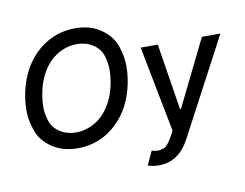

<svg xmlns="http://www.w3.org/2000/svg" viewBox="-95 -870 1541 1209"><g transform="rotate(-10 676.0 -266.0)"><path d="M147 -567.1Q173.7 -606.9 207 -638.3Q240.4 -669.7 279.5 -691.8Q318.5 -713.8 362.7 -725.5Q407 -737.2 455.3 -737.2Q503.9 -737.2 544 -726Q584.2 -714.8 618.6 -691.4Q686.4 -644.9 709.9 -577.1Q733.3 -508.9 733.3 -445.7Q733.3 -409.4 728 -371.4Q722.7 -333.5 712.4 -296.3Q702.1 -259.2 686.8 -224.4Q671.5 -189.6 651.3 -159.8Q623.6 -119 589.5 -87.2Q555.4 -55.4 516.3 -33.9Q477.3 -12.4 433.9 -1.2Q390.6 9.9 344.1 9.9Q248.2 9.9 180 -35.9Q112.9 -80.6 88.4 -149.9Q64.6 -216.6 64.6 -281.2Q64.6 -317.5 70 -355.5Q75.3 -393.5 85.6 -430.4Q95.9 -467.3 111.3 -502.1Q126.8 -536.9 147 -567.1ZM186.8 -197.1Q194.6 -171.2 210.9 -151.1Q227.3 -131 248.9 -117.5Q270.6 -104 296.2 -97.1Q321.7 -90.2 347.7 -90.2Q411.6 -90.2 468.4 -122.5Q496.4 -138.5 520.6 -162.3Q544.7 -186.1 564.1 -217.2Q583.5 -248.2 597.3 -286.6Q611.2 -324.9 618.6 -370Q625 -409.1 625 -442.8Q625 -463.4 621.8 -484.9Q618.6 -506.4 611.5 -529.8Q603.7 -556.5 587.4 -576.5Q571 -596.6 549.5 -610.1Q528.1 -623.6 502.5 -630.3Q476.9 -637.1 450.6 -637.1Q385.7 -637.1 329.9 -604.8Q301.8 -588.4 277.5 -564.6Q253.2 -540.8 233.8 -509.6Q214.5 -478.3 200.6 -440.2Q186.8 -402 179.3 -356.5Q172.9 -317.8 172.9 -284.1Q172.9 -242.9 186.8 -197.1ZM797.2 105.8Q820.3 111.9 837 111.9Q854.4 111.9 876.8 103.3Q899.1 94.8 929 40.8L948.9 5L842 -545.5H951.3L1018.8 -121.1H1024.5L1233.3 -545.5H1351.6L1024.5 72.1Q954.2 204.5 827.8 204.5Q804 204.5 785 200.8Q766 197.1 756.7 192.8Z"/></g></svg>

Font: Inter P Medium
Style: Italic
Weight: 500
Italic angle: 9.39999°
Designer: Rasmus Andersson
Foundry: rsms
Version: Version 3.018;git-588b23468